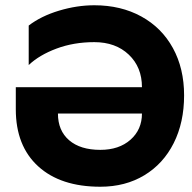

<svg xmlns="http://www.w3.org/2000/svg" viewBox="-20 -699 729 729"><path d="M679 -337Q679 -234 639.5 -155.5Q600 -77 528 -33.5Q456 10 361 10Q210 10 125 -67.5Q40 -145 40 -284V-368H519Q519 -444 469 -491.5Q419 -539 338 -539Q260 -539 194.5 -514.5Q129 -490 89 -452V-602Q136 -638 204 -658.5Q272 -679 338 -679Q439 -679 516.5 -636.5Q594 -594 636.5 -516.5Q679 -439 679 -337ZM519 -268H200Q200 -203 242.5 -166.5Q285 -130 361 -130Q432 -130 475.5 -168.5Q519 -207 519 -268Z"/></svg>

Font: Madhuban Bold
Style: Regular
Weight: 700
Designer: jaikishan Patel
Foundry: MagicType
Version: Version 1.000